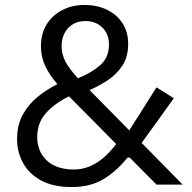

<svg xmlns="http://www.w3.org/2000/svg" viewBox="-20 -746 774 776"><path d="M269.5 10Q196 10 147 -16.2Q98 -42.5 73.5 -86.8Q49 -131 49 -184.5Q49 -241 72.5 -283.2Q96 -325.5 133.2 -355.5Q170.5 -385.5 212 -406Q180.5 -442 163 -478.8Q145.5 -515.5 145.5 -559Q145.5 -611 169.2 -648.5Q193 -686 233 -706Q273 -726 322 -726Q370.5 -726 410.5 -707.5Q450.5 -689 474.2 -653.5Q498 -618 498 -568.5Q498 -516 474.2 -480.2Q450.5 -444.5 414.5 -421Q378.5 -397.5 342 -382L502.5 -219Q531 -264 558 -306.5Q585 -349 612.5 -393L682.5 -349Q649.5 -302.5 617 -257.5Q584.5 -212.5 552.5 -168.5Q594 -126 635.5 -84Q677 -42 718 0H612.5Q586 -26.5 558.8 -54Q531.5 -81.5 504.5 -109H495.5Q449.5 -52.5 397 -21.2Q344.5 10 269.5 10ZM229 -559.5Q229 -526 245 -496.2Q261 -466.5 295 -429.5Q349.5 -451.5 385 -482.5Q420.5 -513.5 420.5 -566.5Q420.5 -608.5 393.5 -634.8Q366.5 -661 325.5 -661Q281.5 -661 255.2 -632.2Q229 -603.5 229 -559.5ZM130.5 -192.5Q130.5 -134 169 -97.5Q207.5 -61 279 -61Q372.5 -61 449.5 -164L259 -356.5Q202.5 -329.5 166.5 -289.8Q130.5 -250 130.5 -192.5Z"/></svg>

Font: Heraclito
Style: Regular
Weight: 400
Designer: Kostas Bartsokas (font) & Cristiano Sobral (main changes)
Foundry: Kostas Bartsokas (font) & Cristiano Sobral (main changes)
Version: Version 1.00;July 8, 2020;FontCreator 13.0.0.2655 64-bit